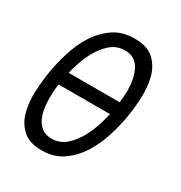

<svg xmlns="http://www.w3.org/2000/svg" viewBox="-175 -867 949 1004"><g transform="rotate(30 300.0 -365.0)"><path d="M218 10Q144 10 104 -26.5Q64 -63 49 -119Q34 -175 37 -241Q40 -307 50 -367Q60 -425 80 -490.5Q100 -556 135 -611.5Q170 -667 222.5 -703.5Q275 -740 350 -740Q425 -740 465 -704Q505 -668 520 -612.5Q535 -557 532.5 -492Q530 -427 520 -368Q510 -308 489 -241.5Q468 -175 432.5 -119Q397 -63 344.5 -26.5Q292 10 218 10ZM232 -69Q283 -69 319.5 -102Q356 -135 380.5 -181Q405 -227 420 -279Q428 -308 434 -333H124Q123 -322 121 -310Q118 -278 118 -245.5Q118 -213 123.5 -181Q129 -149 142 -124.5Q155 -100 177 -84.5Q199 -69 232 -69ZM447 -412Q448 -417 448 -422Q452 -453 452 -485.5Q452 -518 446 -549.5Q440 -581 427.5 -606Q415 -631 392.5 -646Q370 -661 337 -661Q286 -661 249.5 -628Q213 -595 188.5 -549Q164 -503 150 -452Q143 -431 139 -412Z"/></g></svg>

Font: Maple Mono NL Light
Style: Italic
Weight: 300
Italic angle: -10°
Monospace: yes
Designer: subframe7536
Version: Version 7.000